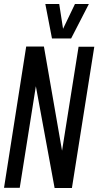

<svg xmlns="http://www.w3.org/2000/svg" viewBox="-22 -932 488 953"><path d="M-2 0 108 -701H196L286 -184L368 -700H446L335 1H249L156 -504L76 0ZM419 -912 331 -741H236L203 -912H272L291 -789L350 -912Z"/></svg>

Font: Georama Condensed Medium
Style: Italic
Weight: 500
Width: 3
Italic angle: -9°
Designer: Jean-Baptiste Levee
Foundry: Production Type
Version: Version 1.000